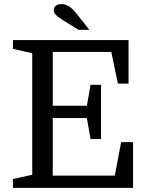

<svg xmlns="http://www.w3.org/2000/svg" viewBox="-20 -915 725 935"><path d="M354 -847C326 -883 304 -895 279 -895C256 -895 242 -884 242 -865C242 -843 264 -831 315 -799L362 -770H415ZM472 -502H421L403 -400H237V-662H522L554 -508H606V-720H43V-677L137 -656V-64L43 -43V0H628V-223H570L539 -60H237V-340H403L421 -238H472Z"/></svg>

Font: Domine
Style: Regular
Weight: 400
Designer: Pablo Impallari, Rodrigo Fuenzalida, Brenda Gallo
Foundry: Pablo Impallari, Rodrigo Fuenzalida, Brenda Gallo
Version: Version 2.000